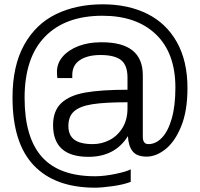

<svg xmlns="http://www.w3.org/2000/svg" viewBox="-20 -717 925 890"><path d="M849 -309Q849 -202 819.5 -130.5Q790 -59 746.5 -25Q703 9 660 9Q614 9 594.5 -16Q575 -41 573 -86Q513 10 390 10Q226 10 226 -137Q226 -203 264 -239Q302 -275 375.5 -288Q449 -301 571 -301V-357Q571 -415 541 -438.5Q511 -462 446 -462Q386 -462 350.5 -438.5Q315 -415 315 -369V-355H246Q244 -369 244 -384Q244 -424 271 -455Q298 -486 344 -503.5Q390 -521 447 -521H453Q642 -521 642 -368V-83Q642 -49 668 -49Q702 -49 730.5 -78.5Q759 -108 776 -167Q793 -226 793 -311Q793 -471 703 -557.5Q613 -644 455 -644Q283 -644 188.5 -547Q94 -450 94 -263Q94 -80 174 10Q254 100 421 100Q462 100 513.5 89.5Q565 79 586 68V126Q552 139 501.5 146Q451 153 421 153Q235 153 136.5 49.5Q38 -54 38 -265Q38 -412 92 -509Q146 -606 240 -651.5Q334 -697 456 -697Q574 -697 662.5 -653Q751 -609 800 -521.5Q849 -434 849 -309ZM297 -133Q297 -90 324.5 -69.5Q352 -49 410 -49Q452 -49 489 -68.5Q526 -88 548.5 -125.5Q571 -163 571 -215V-243Q467 -243 409 -234Q351 -225 324 -201.5Q297 -178 297 -133Z"/></svg>

Font: Chivo Light
Style: Regular
Weight: 300
Designer: Hector Gatti
Foundry: Omnibus-Type
Version: Version 1.007